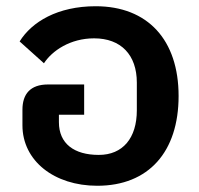

<svg xmlns="http://www.w3.org/2000/svg" viewBox="-20 -584 639 616"><path d="M292 12C457 12 553 -97 553 -276C553 -456 454 -564 287 -564C165 -564 82 -514 43 -451L121 -381C147 -421 205 -461 282 -461C368 -461 419 -408 419 -319V-230C419 -141 374 -87 297 -87C218 -87 169 -123 169 -192V-216H250V-313H134C77 -313 52 -282 52 -232V-182C52 -68 154 12 292 12Z"/></svg>

Font: IBM Plex Thai SemiBold
Style: Regular
Weight: 600
Designer: Mike Abbink, Paul van der Laan, Pieter van Rosmalen, Ben Mitchell, Mark Frömberg
Foundry: Bold Monday
Version: Version 1.0